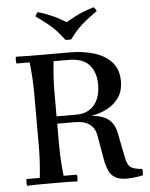

<svg xmlns="http://www.w3.org/2000/svg" viewBox="-61 -983 816 1043"><g transform="rotate(-5 346.5 -461.5)"><path d="M676 -35Q679 -18 676 0Q653 5 628 7.5Q603 10 588 10Q549 10 526 -3Q503 -16 491 -42Q479 -68 472 -107L450 -233Q443 -277 414 -298.5Q385 -320 334 -320H182V-360H347Q407 -360 442 -400.5Q477 -441 477 -512Q477 -580 441.5 -620Q406 -660 327 -660H247Q242 -615 239.5 -575Q237 -535 237 -490V-210Q237 -165 239.5 -122.5Q242 -80 247 -35H319Q323 -17 319 2Q285 0 251 0Q217 0 182 0Q148 0 114 0Q80 0 45 2Q41 -17 45 -35H117Q122 -80 124.5 -122.5Q127 -165 127 -210V-490Q127 -535 124.5 -577.5Q122 -620 117 -665H45Q41 -684 45 -702Q80 -701 114 -700.5Q148 -700 182 -700H337Q412 -700 472 -681.5Q532 -663 567 -623.5Q602 -584 602 -520Q602 -469 578.5 -433.5Q555 -398 515.5 -376.5Q476 -355 426 -346Q485 -342 517.5 -317Q550 -292 560 -243L587 -107Q595 -64 613.5 -51Q632 -38 676 -35ZM489 -933Q500 -923 504 -911Q462 -881 437.5 -861Q413 -841 394.5 -821Q376 -801 353 -770Q337 -767 321 -770Q298 -801 279.5 -821Q261 -841 236.5 -861Q212 -881 170 -911Q174 -923 185 -933Q221 -922 246.5 -911.5Q272 -901 293 -890Q314 -879 337 -865Q360 -879 381 -890Q402 -901 427.5 -911.5Q453 -922 489 -933Z"/></g></svg>

Font: Poltawski Nowy
Style: Regular
Weight: 400
Designer: Adam Pótawski, Mateusz Machalski, Borys Kosmynka, Ania Wieluska
Foundry: Capitalics.wtf
Version: Version 1.001;gftools[0.9.25]